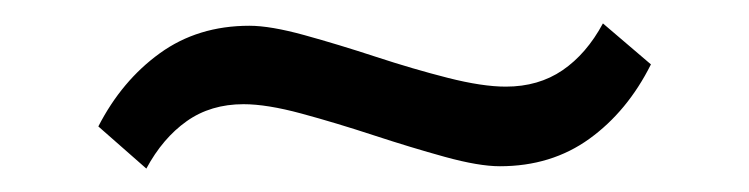

<svg xmlns="http://www.w3.org/2000/svg" viewBox="-20 -331 640 164"><path d="M407 -189Q389 -189 360 -197Q331 -205 299 -215.5Q267 -226 237.5 -234Q208 -242 188 -242Q160 -242 139.5 -227.5Q119 -213 105 -187L64 -223Q84 -262 116.5 -285.5Q149 -309 193 -309Q211 -309 240 -301Q269 -293 301 -282.5Q333 -272 362.5 -264.5Q392 -257 412 -257Q440 -257 460.5 -271Q481 -285 495 -311L536 -276Q516 -236 483.5 -212.5Q451 -189 407 -189Z"/></svg>

Font: LivvicRegular
Style: Regular
Weight: 400
Designer: Jacques Le Bailly, Baron von Fonthausen
Version: Version 1.001; ttfautohint (v1.8.2)